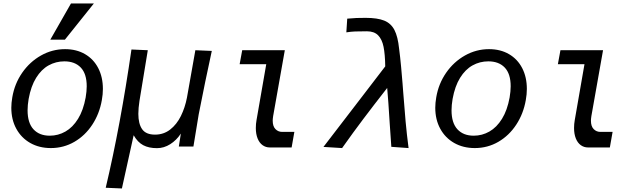

<svg xmlns="http://www.w3.org/2000/svg" viewBox="-20 -834 3640 1086"><path d="M44 -224.5Q44 -251.5 49.5 -283.5Q62.5 -360.5 105.5 -422.5Q148.5 -484.5 212 -520.2Q275.5 -556 348 -556Q412.5 -556 461 -527.8Q509.5 -499.5 535.8 -448.5Q562 -397.5 562 -331Q562 -300.5 556 -267.5Q542.5 -190.5 502 -128.8Q461.5 -67 400.8 -31.8Q340 3.5 267.5 3.5Q202 3.5 151.2 -25.2Q100.5 -54 72.2 -105.8Q44 -157.5 44 -224.5ZM464.5 -282.5Q470.5 -318 470.5 -346Q470.5 -416.5 437 -451.8Q403.5 -487 344 -487Q296 -487 255 -464.2Q214 -441.5 184.5 -394Q155 -346.5 142 -274.5Q136 -239.5 136 -210Q136 -139 169.2 -102.8Q202.5 -66.5 261.5 -66.5Q309 -66.5 350.2 -90Q391.5 -113.5 421.5 -162Q451.5 -210.5 464.5 -282.5ZM264.5 -609.5 381.5 -814.5H511L347 -609.5Z M723.5 -554 816 -550 769 -264Q762.5 -222 762.5 -190Q762.5 -134 784 -103.2Q805.5 -72.5 857 -72.5Q905.5 -72.5 942.5 -101.2Q979.5 -130 1003 -177.5Q1026.5 -225 1037.5 -282L1085 -550L1178 -546Q1164 -483 1141 -371.8Q1118 -260.5 1104 -187.5L1074 -5H991.5L1003 -78.5Q978.5 -41 943 -18.5Q907.5 4 868 4Q821.5 4 790 -12.8Q758.5 -29.5 736 -69L669.5 232L578 228Q661.5 -124.5 723.5 -554Z M1427 -110Q1427 -133.5 1431 -155L1486 -471H1335.5L1350 -550H1591L1525 -177.5Q1522.5 -161.5 1522.5 -151.5Q1522.5 -119.5 1538 -103.8Q1553.5 -88 1575.5 -88H1645Q1639.5 -60 1629.5 0H1505.5Q1483 0 1465 -13Q1447 -26 1437 -51Q1427 -76 1427 -110Z M2042.5 -306.5Q2075 -348.5 2104 -386.8Q2133 -425 2159 -458.5Q2158 -527 2149.5 -569.2Q2141 -611.5 2118.8 -634.2Q2096.5 -657 2055.5 -657Q2012.5 -657 1988.5 -656Q1964.5 -655 1939 -651L1944 -728.5Q1976 -731.5 1996.5 -732.2Q2017 -733 2048 -733Q2115 -733 2153.2 -717.5Q2191.5 -702 2211 -664.5Q2230.5 -627 2237.5 -558Q2243.5 -513 2248.8 -455.8Q2254 -398.5 2256.8 -363.2Q2259.5 -328 2260.5 -314.5Q2267.5 -221 2274.2 -147Q2281 -73 2291 3.5L2193.5 -3.5Q2190 -46.5 2184.5 -133Q2176 -272 2170 -336.5Q2091.5 -236 2034.8 -160.8Q1978 -85.5 1915 3.5L1809.5 -3Q1918 -143.5 2042.5 -306.5Z M2442 -224.5Q2442 -251.5 2447.5 -283.5Q2460.5 -360.5 2503.5 -422.5Q2546.5 -484.5 2610 -520.2Q2673.5 -556 2746 -556Q2810.5 -556 2859 -527.8Q2907.5 -499.5 2933.8 -448.5Q2960 -397.5 2960 -331Q2960 -300.5 2954 -267.5Q2940.5 -190.5 2900 -128.8Q2859.5 -67 2798.8 -31.8Q2738 3.5 2665.5 3.5Q2600 3.5 2549.2 -25.2Q2498.5 -54 2470.2 -105.8Q2442 -157.5 2442 -224.5ZM2862.5 -282.5Q2868.5 -318 2868.5 -346Q2868.5 -416.5 2835 -451.8Q2801.5 -487 2742 -487Q2694 -487 2653 -464.2Q2612 -441.5 2582.5 -394Q2553 -346.5 2540 -274.5Q2534 -239.5 2534 -210Q2534 -139 2567.2 -102.8Q2600.5 -66.5 2659.5 -66.5Q2707 -66.5 2748.2 -90Q2789.5 -113.5 2819.5 -162Q2849.5 -210.5 2862.5 -282.5Z M3227 -110Q3227 -133.5 3231 -155L3286 -471H3135.5L3150 -550H3391L3325 -177.5Q3322.5 -161.5 3322.5 -151.5Q3322.5 -119.5 3338 -103.8Q3353.5 -88 3375.5 -88H3445Q3439.5 -60 3429.5 0H3305.5Q3283 0 3265 -13Q3247 -26 3237 -51Q3227 -76 3227 -110Z"/></svg>

Font: JuliaMono MediumItalic
Style: Regular
Weight: 500
Italic angle: -9°
Monospace: yes
Designer: cormullion
Foundry: corm
Version: Version 0.049; ttfautohint (v1.8.4)